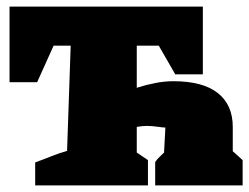

<svg xmlns="http://www.w3.org/2000/svg" viewBox="-20 -564 758 584"><path d="M87 0V-70Q112 -79 135.5 -88.5Q159 -98 184 -105L195 -425H143L93 -314H9V-544H597V-338H513L463 -425H396V-297Q424 -306 452.5 -311.5Q481 -317 507 -317Q597 -317 642.5 -281Q688 -245 688 -178V-104L718 -77V0H452V-71Q457 -79 466 -87.5Q475 -96 479 -100L483 -176Q476 -176 459 -178.5Q442 -181 426 -181Q413 -181 396 -178V-100L430 -77V0Z"/></svg>

Font: Piazzolla SC Black
Style: Regular
Weight: 900
Designer: Juan Pablo del Peral
Foundry: Huerta Tipografica
Version: Version 1.330